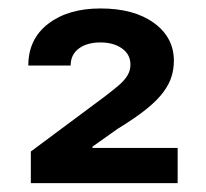

<svg xmlns="http://www.w3.org/2000/svg" viewBox="-20 -860 480 447"><path d="M51.8 -433.6V-507.3L221.2 -633.3Q241.2 -648.4 255.4 -660.4Q269.5 -672.4 276.6 -684.1Q283.7 -695.8 283.7 -709.5Q283.7 -733.4 263.9 -747.3Q244.1 -761.2 213.9 -761.2Q182.6 -761.2 163.6 -747.1Q144.5 -732.9 144.5 -707.5H45.9Q45.9 -769 92.3 -804.7Q138.7 -840.3 213.9 -840.3Q292 -840.3 338.4 -806.6Q384.8 -772.9 384.8 -718.3Q384.8 -700.2 379.6 -682.6Q374.5 -665 360.8 -646.2Q347.2 -627.4 321.3 -606.4Q295.4 -585.4 253.9 -560.1L195.3 -518.6V-515.6H393.6V-433.6Z"/></svg>

Font: Inter 18pt SemiBold
Style: Regular
Weight: 600
Designer: Rasmus Andersson
Foundry: rsms
Version: Version 4.001;git-66647c0bb